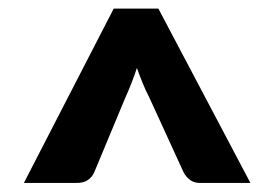

<svg xmlns="http://www.w3.org/2000/svg" viewBox="-20 -748 620 434"><path d="M546 -334.5H432Q418.5 -334.5 409.5 -341.2Q400.5 -348 395 -358.5L318 -526.5Q308.5 -545 301.8 -561.8Q295 -578.5 289.5 -594.5Q279 -562 263 -526.5L193 -358.5Q188.5 -348 178.8 -341.2Q169 -334.5 154 -334.5H34L237 -728.5H338Z"/></svg>

Font: Lato Black
Style: Regular
Weight: 900
Designer: Lukasz Dziedzic
Foundry: tyPoland Lukasz Dziedzic
Version: Version 2.007; 2014-02-27